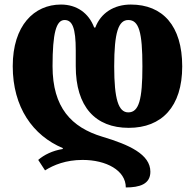

<svg xmlns="http://www.w3.org/2000/svg" viewBox="-20 -570 857 844"><path d="M546 -8C691 -8 781 -101 781 -278C781 -457 695 -550 555 -550C481 -550 423 -513 399 -449H394C370 -513 317 -550 248 -550C130 -550 36 -458 36 -279C36 -98 125 26 256 81V85C211 92 173 111 148 133L178 179C216 155 270 133 343 133C447 133 533 179 533 254C593 254 641 240 641 185C641 108 547 66 430 31C294 -10 211 -97 211 -279C211 -425 227 -482 264 -482C298 -482 313 -447 313 -348V-279C313 -101 399 -8 546 -8ZM544 -482C591 -482 606 -428 606 -278C606 -133 591 -76 544 -76C501 -76 482 -133 482 -278C482 -429 501 -482 544 -482Z"/></svg>

Font: Noto Serif Georgian Condensed Black
Style: Regular
Weight: 900
Width: 3
Designer: Monotype Design Team, Akaki Razmadze
Foundry: Google LLC
Version: Version 2.003